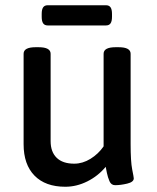

<svg xmlns="http://www.w3.org/2000/svg" viewBox="-20 -705 597 732"><path d="M70 -155V-500Q70 -525 116 -525H127Q173 -525 173 -500V-167Q173 -126 196 -103.5Q219 -81 263 -81Q295 -81 325 -99.5Q355 -118 375 -147V-500Q375 -525 421 -525H432Q478 -525 478 -500V-156Q478 -89 484 -59Q490 -29 490 -25Q490 -11 465 -5Q440 1 419 1Q404 1 397.5 -14Q391 -29 387.5 -46Q384 -63 383 -69Q354 -34 313 -13.5Q272 7 229 7Q153 7 111.5 -35.5Q70 -78 70 -155ZM139 -641V-652Q139 -669 144.5 -677Q150 -685 162 -685H384Q396 -685 401.5 -677Q407 -669 407 -652V-641Q407 -624 401.5 -616Q396 -608 384 -608H162Q150 -608 144.5 -616Q139 -624 139 -641Z"/></svg>

Font: Asap-Medium
Style: Regular
Weight: 500
Designer: Pablo Cosgaya
Foundry: Omnibus-Type
Version: Version 2.000; ttfautohint (v1.8)